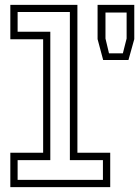

<svg xmlns="http://www.w3.org/2000/svg" viewBox="-20 -770 572 790"><path d="M22.5 0V-141.5H157.5V-608.5H22.5V-750H298.5V-141.5H433.5V0ZM52.5 -30H403.5V-111H267.5V-720.5H52.5V-639.5H187V-111H52.5ZM404.5 -523 381.5 -609V-750H532.5V-609L508.5 -523ZM428.5 -550.5H485.5L501 -611.5V-718.5H414V-611.5Z"/></svg>

Font: Tourney Light
Style: Regular
Weight: 300
Version: Version 1.015